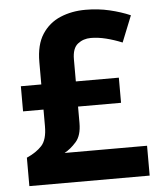

<svg xmlns="http://www.w3.org/2000/svg" viewBox="-52 -769 676 814"><g transform="rotate(-5 286.0 -362.0)"><path d="M342 -724Q396 -724 444.5 -712.5Q493 -701 532 -684L487 -572Q453 -586 419 -594.5Q385 -603 354 -603Q322 -603 298.5 -584.5Q275 -566 275 -519V-425H458V-318H275V-248Q275 -195 251 -168Q227 -141 201 -127H552V0H40V-121Q81 -139 104.5 -164.5Q128 -190 128 -247V-318H41V-425H128V-520Q128 -594 157 -638.5Q186 -683 234.5 -703.5Q283 -724 342 -724Z"/></g></svg>

Font: Noto Sans Bamum
Style: Regular
Weight: 400
Designer: Monotype Design Team
Foundry: Monotype Imaging Inc.
Version: Version 2.001